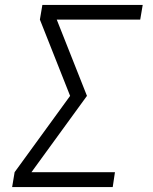

<svg xmlns="http://www.w3.org/2000/svg" viewBox="-20 -755 616 775"><path d="M29 0H435L444 -60H107L331 -368L209 -676H546L556 -735H151L141 -676L263 -368L39 -60Z"/></svg>

Font: Iosevka Sparkle Light Oblique
Style: Regular
Weight: 300
Italic angle: -9°
Designer: Belleve Invis
Foundry: Belleve Invis
Version: Version 4.5.0; ttfautohint (v1.8.3)